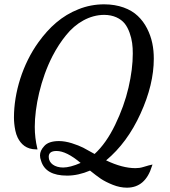

<svg xmlns="http://www.w3.org/2000/svg" viewBox="-20 -741 776 879"><path d="M349.1 4.9C316.9 19 290 25.9 269 25.9C231.4 25.9 203.1 6.8 203.1 -22.9C203.1 -41 214.8 -49.8 238.8 -49.8C268.6 -49.8 305.7 -31.7 349.1 4.9ZM150.9 -61C143.1 -93.3 139.2 -126.5 139.2 -160.2C139.2 -251 166 -378.9 220.7 -484.9C239.3 -520.5 259.8 -552.2 282.7 -580.1C327.6 -636.2 390.6 -672.9 457 -672.9C499.5 -672.9 532.2 -656.2 550.8 -633.3C560.1 -621.6 567.4 -607.4 573.2 -591.3C585 -558.6 587.9 -529.8 587.9 -496.1C587.9 -448.7 581.5 -397 568.4 -340.3C555.2 -283.2 534.7 -226.6 507.3 -169.9C480 -113.3 448.7 -68.8 413.1 -36.1C391.6 -48.3 374 -58.1 360.8 -64.9C347.2 -71.8 329.6 -78.6 308.6 -85.4C287.6 -91.8 268.1 -95.2 250 -95.2C218.3 -95.2 195.3 -87.4 182.1 -71.8C169.4 -58.1 163.1 -43.9 163.1 -29.8C163.1 -22 164.6 -13.7 168 -4.9C181.6 40.5 221.2 63 287.1 63C321.3 63 356.4 55.2 392.1 40C411.1 55.2 427.7 67.9 441.9 77.6C456.1 86.9 474.1 96.2 496.1 105C518.1 113.8 540 118.2 561 118.2C617.7 118.2 655.8 85 675.8 19L678.2 12.2L669.9 14.2C664.6 15.1 657.7 17.1 649.9 19.5C641.6 22 636.7 23.4 634.8 23.9C624 27.3 612.3 28.8 600.1 28.8C560.5 28.8 515.6 17.1 465.8 -6.8C530.3 -60.5 583 -131.8 623.5 -221.2C664.1 -310.1 684.1 -393.6 684.1 -472.2C684.1 -521.5 675.8 -566.9 653.3 -610.8C642.1 -632.8 627.9 -651.9 610.8 -668C577.1 -700.2 522.9 -721.2 457 -721.2C416.5 -721.2 377 -713.9 339.4 -698.7C263.2 -668.9 205.6 -616.2 156.2 -547.9C83.5 -447.3 43.9 -317.4 43.9 -203.1C43.9 -192.9 44.4 -183.6 45.4 -174.3C47.4 -155.8 51.3 -129.9 61 -110.8C75.7 -81.5 100.1 -57.1 146 -57.1H151.9Z"/></svg>

Font: Dancing Script
Style: Regular
Weight: 800
Designer: Pablo Impallari
Foundry: Pablo Impallari
Version: Version 2.001